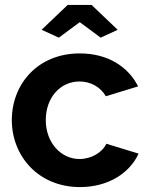

<svg xmlns="http://www.w3.org/2000/svg" viewBox="-20 -750 604 780"><path d="M149 -629 219 -597 304 -660 389 -597 458 -629 352 -730H255ZM305 10C420 10 507 -47 543 -126L412 -166C396 -131 351 -104 303 -104C228 -104 166 -170 166 -262C166 -355 226 -419 303 -419C348 -419 388 -397 410 -359L541 -399C501 -479 418 -533 304 -533C133 -533 28 -408 28 -262C28 -117 135 10 305 10Z"/></svg>

Font: FIGSv2-sans-serif
Style: Bold
Weight: 700
Designer: Matt McInerney, Pablo Impallari, Rodrigo Fuenzalida,Mirko Velimirovic
Foundry: Matt McInerney, Pablo Impallari, Rodrigo Fuenzalida
Version: Version 4.021;hotconv 1.0.109;makeotfexe 2.5.65596